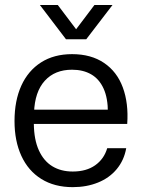

<svg xmlns="http://www.w3.org/2000/svg" viewBox="-20 -754 614 783"><path d="M39.2 -260.3Q39.2 -343.3 66.9 -404.6Q94.7 -465.8 147.4 -499.5Q200.2 -533.2 273.8 -533.2Q351.5 -533.2 404.3 -497.4Q457.2 -461.7 480.9 -397.3Q504.7 -332.8 498.8 -248.7H118Q118.7 -184.5 138.5 -140.9Q158.3 -97.3 193.5 -75.9Q228.7 -54.5 276.7 -54.5Q332 -54.5 368.1 -80Q404.2 -105.5 417.2 -149.5H494.7Q486 -100.5 456.1 -64.4Q426.2 -28.3 379.7 -9.6Q333.3 9.2 276.7 9.2Q202 9.2 148.6 -24.1Q95.2 -57.3 67.2 -118.2Q39.2 -179 39.2 -260.3ZM110.3 -306.8H428.7L420 -293.5Q420.3 -353.8 402.4 -392.9Q384.5 -432 351.8 -450.8Q319 -469.7 273.8 -469.7Q203.8 -469.7 162.8 -424.8Q121.8 -379.8 118.8 -295ZM142.7 -733.6H215.7L290.4 -634.7L365.1 -733.6H438.8L331.7 -593.9H249.1Z"/></svg>

Font: Mona Sans VF XLt
Style: Regular
Weight: 200
Designer: Deni Anggara
Foundry: GitHub
Version: Version 2.000;Glyphs 3.2.3 (3260)